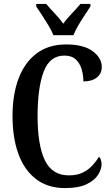

<svg xmlns="http://www.w3.org/2000/svg" viewBox="-20 -951 571 981"><path d="M312 10Q224 10 164 -36Q104 -82 74 -164.5Q44 -247 44 -358Q44 -468 75 -550Q106 -632 167 -678Q228 -724 318 -724Q407 -724 453.5 -689.5Q500 -655 500 -609Q500 -576 475.5 -555.5Q451 -535 406 -535Q406 -567 397 -597.5Q388 -628 367 -647.5Q346 -667 309 -667Q234 -667 203 -584.5Q172 -502 172 -358Q172 -210 209 -132.5Q246 -55 332 -55Q374 -55 402.5 -69Q431 -83 451 -104.5Q471 -126 486 -150Q492 -145 495.5 -134Q499 -123 499 -112Q499 -87 481.5 -58.5Q464 -30 423 -10Q382 10 312 10ZM253 -771Q244 -794 228 -820.5Q212 -847 195 -873Q178 -899 165 -918V-931H216Q234 -909 259.5 -882.5Q285 -856 303 -830Q322 -856 347.5 -882.5Q373 -909 391 -931H442V-918Q430 -899 412.5 -873Q395 -847 379.5 -820.5Q364 -794 355 -771Z"/></svg>

Font: Noto Serif Myanmar ExtraCondensed SemiBold
Style: Regular
Weight: 600
Width: 2
Designer: Ben Mitchell and the Monotype Design Team
Foundry: Monotype Imaging Inc.
Version: Version 2.106; ttfautohint (v1.8.4.7-5d5b)